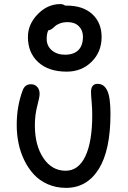

<svg xmlns="http://www.w3.org/2000/svg" viewBox="-20 -888 618 930"><path d="M303.2 -541Q215.3 -541 165.3 -586.7Q115.2 -632.3 115.2 -709Q115.2 -770.5 162.8 -819.3Q210.4 -868.2 272 -868.2Q285.2 -868.2 295.9 -860.8H303.2Q382.3 -860.8 427.2 -819.3Q472.2 -777.8 472.2 -709Q472.2 -636.7 423.8 -588.9Q375.5 -541 303.2 -541ZM206.1 -700.2Q206.1 -665.5 231 -644.3Q255.9 -623 294.9 -623Q337.4 -623 359.6 -645.3Q381.8 -667.5 381.8 -710Q381.8 -741.2 361.8 -761Q341.8 -780.8 308.1 -780.8Q286.6 -780.8 270.5 -774.7Q254.4 -768.6 246.6 -761Q238.8 -753.4 230.2 -747.3Q221.7 -741.2 213.9 -741.2Q206.1 -725.1 206.1 -700.2ZM299.8 22Q251.5 22 211.2 4.2Q170.9 -13.7 143.6 -43.5Q116.2 -73.2 97.2 -112.8Q78.1 -152.3 69.6 -195.1Q61 -237.8 61 -282.2Q61 -373.5 89.8 -450.2Q100.6 -480 129.9 -480Q148.9 -480 160.4 -467Q171.9 -454.1 171.9 -433.1Q171.9 -418 160.4 -374.5Q148.9 -331.1 148.9 -280.8Q148.9 -183.6 190.2 -122.3Q231.4 -61 297.9 -61Q359.9 -61 393.3 -130.9Q426.8 -200.7 426.8 -331.1Q426.8 -362.3 423.8 -395.5Q420.9 -428.7 420.9 -441.9Q420.9 -481.9 453.1 -481.9Q483.9 -481.9 499.5 -449.2Q515.1 -416.5 515.1 -336.9Q515.1 -159.7 458 -68.8Q400.9 22 299.8 22Z"/></svg>

Font: Shantell Sans Bouncy
Style: Regular
Weight: 400
Designer: Stephen Nixon, Anya Danilova, Shantell Martin
Foundry: Arrow Type
Version: Version 1.006;[9816181b4]